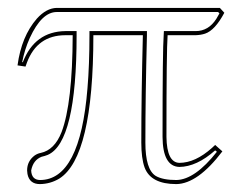

<svg xmlns="http://www.w3.org/2000/svg" viewBox="-20 -449 606 481"><path d="M530.8 -429.2 542 -417Q518.6 -373 493.7 -364.7Q483.4 -361.3 470.2 -360.8H399.9Q397 -323.2 397 -106Q397.9 -42 429.2 -41Q469.2 -41 511.2 -78.6Q515.6 -82.5 519 -85.9L537.1 -69.8Q475.6 11.2 421.9 12.2Q357.9 12.2 342.3 -29.3Q334 -52.2 334 -91.8Q334 -208 337.9 -360.8H213.9Q213.9 -55.2 128.4 -1.5Q106.4 11.7 80.1 12.2Q53.7 12.2 48.8 -13.2Q48.3 -18.1 47.9 -22Q47.9 -45.4 66.9 -59.6Q74.2 -64.5 82 -65.9Q116.7 -73.2 134.3 -118.2Q161.6 -190.4 162.1 -360.8H144Q73.2 -360.8 47.4 -292Q45.4 -286.6 43.9 -282.2L23.9 -285.2Q33.7 -357.9 72.3 -402.3Q96.2 -428.7 122.1 -429.2ZM526.4 -418.9H122.1Q84.5 -418.9 54.7 -354Q41.5 -324.7 35.6 -293.5L37.1 -293Q66.9 -370.1 144 -371.1H171.9V-360.8Q171.9 -92.3 99.6 -61Q92.3 -58.1 84 -56.2Q63 -47.9 58.1 -22Q59.1 1.5 80.1 2Q180.7 2 199.2 -228.5Q204.1 -287.1 204.1 -360.8V-371.1H348.1V-360.8Q344.2 -207.5 344.2 -91.8Q344.2 -24.4 370.1 -8.3Q387.7 2 421.9 2Q468.3 1 523.4 -68.8L519 -72.3Q472.7 -31.2 429.2 -30.8Q387.7 -32.2 387.2 -106Q387.2 -325.2 390.1 -361.8L390.6 -371.1H470.2Q502.4 -371.1 522 -401.9Q525.9 -408.2 529.8 -415.5Z"/></svg>

Font: Linux Biolinum Outline O
Style: Bold
Weight: 700
Designer: Philipp H. Poll
Foundry: Philipp H. Poll
Version: Version 0.9.2